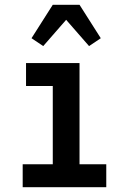

<svg xmlns="http://www.w3.org/2000/svg" viewBox="-20 -784 540 804"><path d="M75 0V-96H201V-424H89V-520H313V-96H425V0ZM161 -591 112 -624 201 -764H313L402 -624L353 -591L257 -701Z"/></svg>

Font: Iosevka Algr
Style: Bold
Weight: 700
Monospace: yes
Designer: Belleve Invis
Foundry: Belleve Invis
Version: Version 26.0.2; ttfautohint (v1.8.3)